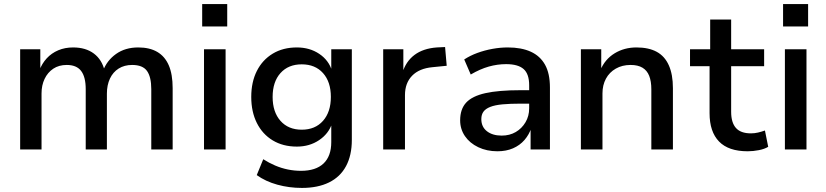

<svg xmlns="http://www.w3.org/2000/svg" viewBox="-20 -734 4058 943"><path d="M79 0V-492H178V-387H173Q186 -422 209.5 -447.5Q233 -473 266 -487Q299 -501 339 -501Q401 -501 441 -471Q481 -441 494 -386H486Q505 -437 550 -469Q595 -501 659 -501Q715 -501 752.5 -479Q790 -457 809 -413Q828 -369 828 -301V0H723V-296Q723 -356 702 -385.5Q681 -415 629 -415Q591 -415 563 -397.5Q535 -380 520 -348Q505 -316 505 -274V0H401V-296Q401 -356 378.5 -385.5Q356 -415 308 -415Q269 -415 241.5 -396.5Q214 -378 199 -346.5Q184 -315 184 -275V0Z M973 -604V-714H1096V-604ZM982 0V-492H1088V0Z M1463 189Q1400 189 1342 173Q1284 157 1241 126L1273 48Q1301 66 1331.5 79Q1362 92 1394 98.5Q1426 105 1458 105Q1531 105 1569 69Q1607 33 1607 -36V-128H1611Q1594 -77 1547 -45.5Q1500 -14 1438 -14Q1370 -14 1319.5 -44.5Q1269 -75 1241.5 -130Q1214 -185 1214 -258Q1214 -331 1241.5 -385.5Q1269 -440 1319.5 -470.5Q1370 -501 1438 -501Q1501 -501 1548 -469.5Q1595 -438 1611 -385H1607V-492H1708V-47Q1708 29 1679.5 82Q1651 135 1596 162Q1541 189 1463 189ZM1462 -97Q1528 -97 1566.5 -140.5Q1605 -184 1605 -258Q1605 -332 1566.5 -375Q1528 -418 1462 -418Q1396 -418 1357.5 -375Q1319 -332 1319 -258Q1319 -184 1357.5 -140.5Q1396 -97 1462 -97Z M1862 0V-492H1961V-375H1956Q1973 -432 2015.5 -464Q2058 -496 2125 -501L2166 -503L2174 -411L2104 -404Q2039 -398 2004 -362Q1969 -326 1969 -267V0Z M2423 9Q2371 9 2329 -11Q2287 -31 2263.5 -65.5Q2240 -100 2240 -143Q2240 -198 2269.5 -230Q2299 -262 2364 -276.5Q2429 -291 2536 -291H2594V-225H2539Q2485 -225 2448 -221.5Q2411 -218 2388 -209Q2365 -200 2354.5 -185.5Q2344 -171 2344 -149Q2344 -111 2371.5 -89.5Q2399 -68 2444 -68Q2483 -68 2513 -85.5Q2543 -103 2561 -133.5Q2579 -164 2579 -202V-315Q2579 -371 2551.5 -395Q2524 -419 2466 -419Q2423 -419 2380.5 -407Q2338 -395 2292 -368L2260 -442Q2289 -461 2324.5 -474Q2360 -487 2398.5 -494Q2437 -501 2474 -501Q2541 -501 2587 -480Q2633 -459 2657 -416Q2681 -373 2681 -304V0H2586V-107H2590Q2579 -73 2556 -46.5Q2533 -20 2499.5 -5.5Q2466 9 2423 9Z M2833 0V-492H2933V-388H2928Q2951 -443 2998.5 -472Q3046 -501 3106 -501Q3166 -501 3205.5 -479.5Q3245 -458 3265 -413Q3285 -368 3285 -301V0H3179V-295Q3179 -335 3168.5 -361.5Q3158 -388 3135.5 -401.5Q3113 -415 3077 -415Q3036 -415 3004.5 -397Q2973 -379 2956 -347.5Q2939 -316 2939 -275V0Z M3652 9Q3558 9 3511.5 -39Q3465 -87 3465 -178V-409H3369V-492H3468V-638H3571V-492H3733V-409H3571V-185Q3571 -132 3594.5 -105.5Q3618 -79 3668 -79Q3686 -79 3703 -83Q3720 -87 3737 -93L3753 -13Q3735 -2 3707 3.5Q3679 9 3652 9Z M3826 -604V-714H3949V-604ZM3835 0V-492H3941V0Z"/></svg>

Font: NunitoSans_10ptSemiBold
Style: Regular
Weight: 600
Designer: Vernon Adams
Foundry: Vernon Adams
Version: Version 3.101;gftools[0.9.27]